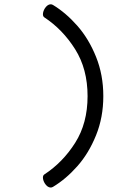

<svg xmlns="http://www.w3.org/2000/svg" viewBox="-20 -694 640 882"><path d="M454.6 -252.4Q454.6 -154.8 421.1 -72.3Q387.7 10.3 335.2 69.6Q282.7 128.9 223.1 164.6Q217.8 167.5 212.9 167.5Q205.1 167.5 198 162.1Q190.9 156.7 185.5 147.9Q177.2 133.8 177.2 121.6Q177.2 111.8 183.6 107.4Q268.6 51.8 325.4 -38.1Q382.3 -127.9 382.3 -252.4Q382.3 -377 325.2 -467.8Q268.1 -558.6 183.6 -614.3Q177.2 -618.7 177.2 -628.4Q177.2 -640.6 185.5 -654.8Q190.9 -663.6 198 -668.9Q205.1 -674.3 212.9 -674.3Q217.8 -674.3 223.1 -671.4Q282.2 -635.7 335 -575.9Q387.7 -516.1 421.1 -433.1Q454.6 -350.1 454.6 -252.4Z"/></svg>

Font: Courier Prime Sans
Style: Regular
Weight: 400
Designer: Alan Dague-Greene
Foundry: Quote-Unquote Apps
Version: Version 3.020